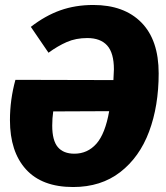

<svg xmlns="http://www.w3.org/2000/svg" viewBox="-20 -733 667 772"><path d="M618 -438Q618 -307 579.5 -204Q541 -101 463.5 -41Q386 19 274 19Q149 19 84.5 -52Q20 -123 20 -250Q20 -332 42 -412L436 -411Q438 -443 438 -454Q438 -520 411 -550Q384 -580 331 -580Q285 -580 248.5 -564Q212 -548 175 -521L104 -625Q162 -670 222.5 -691.5Q283 -713 355 -713Q479 -713 548.5 -642.5Q618 -572 618 -438ZM419 -286 194 -285Q190 -257 190 -228Q190 -168 212.5 -141.5Q235 -115 279 -115Q332 -115 367.5 -155Q403 -195 419 -286Z"/></svg>

Font: Trujillo ExtraBold
Style: Italic
Weight: 800
Italic angle: -8°
Designer: Fira Sans original fonts by bBox Type GmbH, Carrois Corporate GbR, & Edenspiekermann AG / Changes by Cristiano Sobral
Foundry: Fira Sans original fonts by bBox Type GmbH, Carrois Corporate GbR, & Edenspiekermann AG / Changes by Cristiano Sobral
Version: Version 4.301;July 28, 2020;FontCreator 13.0.0.2655 64-bit